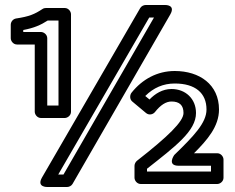

<svg xmlns="http://www.w3.org/2000/svg" viewBox="-20 -711 940 768"><path d="M169 -289V-558C169 -573 155 -583 144 -583H73V-591C116 -599 143 -611 171 -629H214V-289ZM119 -264C119 -253 129 -239 144 -239H239C250 -239 264 -249 264 -264V-654C264 -665 254 -679 239 -679H164C160 -679 154 -678 150 -675C118 -654 97 -645 44 -637C32 -635 23 -624 23 -612V-558C23 -547 33 -533 48 -533H119ZM234 -13H213L577 -641H596ZM248 37C256 37 265 33 270 25L661 -653C684 -693 640 -691 640 -691H563C555 -691 546 -687 541 -679L148 -1C125 39 170 37 170 37ZM568 -25V-36C682 -126 764 -187 764 -259C764 -316 722 -355 666 -355C630 -355 600 -336 578 -313L561 -327C594 -360 633 -377 679 -377C761 -377 806 -339 806 -273C806 -219 754 -166 677 -91C677 -91 646 -48 695 -48H824V-25ZM518 0C518 11 528 25 543 25H849C860 25 874 15 874 0V-73C874 -84 864 -98 849 -98H756C809 -151 856 -205 856 -273C856 -373 778 -427 679 -427C609 -427 549 -394 506 -340C499 -331 498 -314 509 -305L564 -259C576 -249 592 -253 600 -263C622 -291 644 -305 666 -305C698 -305 714 -290 714 -259C714 -225 652 -165 528 -68C523 -64 518 -56 518 -48Z"/></svg>

Font: Falling Sky
Style: ExtOu
Weight: 400
Designer: Paul D. Hunt
Foundry: Adobe Systems Incorporated
Version: Version 1.02